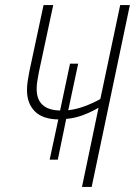

<svg xmlns="http://www.w3.org/2000/svg" viewBox="-20 -734 530 754"><path d="M367 -311Q340 -295 307.5 -282.5Q275 -270 240 -267L207 -107H175L209 -265Q147 -266 116.5 -297Q86 -328 86 -380Q86 -396 88.5 -414Q91 -432 95 -452L151 -714H189L133 -452Q129 -430 126.5 -415.5Q124 -401 124 -385Q124 -302 216 -300L255 -484H287L248 -301Q281 -305 313 -317Q345 -329 374 -345L452 -714H490L340 0H302Z"/></svg>

Font: Noto Sans Condensed ExtraLight
Style: Italic
Weight: 200
Width: 3
Italic angle: -12°
Designer: Monotype Design Team
Foundry: Monotype Imaging Inc.
Version: Version 2.013; ttfautohint (v1.8.4.7-5d5b)